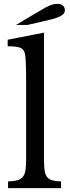

<svg xmlns="http://www.w3.org/2000/svg" viewBox="-20 -980 365 1000"><path d="M209 -156Q209 -118 212 -95Q215 -72 224.5 -59Q234 -46 251.5 -41Q269 -36 298 -35V0H22V-35Q52 -36 70 -41Q88 -46 98.5 -58.5Q109 -71 112.5 -92.5Q116 -114 116 -149V-560Q116 -614 114.5 -650.5Q113 -687 110 -700Q105 -723 86.5 -731Q68 -739 20 -739V-773L209 -810ZM63 -850 193 -927Q221 -944 240.5 -952Q260 -960 280 -960Q297 -960 307.5 -951Q318 -942 318 -925Q318 -909 297.5 -897.5Q277 -886 243 -878L123 -850Z"/></svg>

Font: SVN-Libre Baskerville
Style: Regular
Weight: 400
Designer: Pablo Impallari, Rodrigo Fuenzalida
Foundry: Pablo Impallari, Rodrigo Fuenzalida
Version: Version 1.000; ttfautohint (v1.8.4)